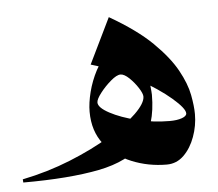

<svg xmlns="http://www.w3.org/2000/svg" viewBox="-74 -392 494 435"><g transform="rotate(-5 172.5 -175.0)"><path d="M188 -352.5Q249 -317.4 284.2 -283Q319.3 -248.5 336.4 -217.5Q353.5 -186.5 358.4 -160.6Q363.3 -134.8 363.3 -116.7Q363.3 -90.3 354.2 -65.4Q345.2 -40.5 328.9 -24.4Q312.5 -8.3 290 -8.3Q248 -8.3 210.4 -23.7Q172.9 -39.1 149.4 -68.8Q126 -98.6 126 -142.6Q126 -162.6 132.3 -187.5Q138.7 -212.4 150.6 -235.1Q162.6 -257.8 179.4 -272.5Q196.3 -287.1 217.3 -287.1Q234.4 -287.1 244.9 -270.8Q255.4 -254.4 260.7 -232.4Q266.1 -210.4 268.1 -191.9Q270 -173.3 270 -168.9Q270 -97.7 236.6 -60.3Q203.1 -22.9 135 -9.5Q66.9 3.9 -37.6 3.9L-38.1 -3.4Q19.5 -15.1 71.5 -36.1Q123.5 -57.1 163.8 -81.5Q204.1 -106 227.3 -128.7Q250.5 -151.4 250.5 -166.5Q250.5 -173.3 242.2 -186.3Q233.9 -199.2 222.7 -210Q211.4 -220.7 203.1 -220.7Q194.3 -220.7 180.7 -209Q167 -197.3 156.2 -183.3Q145.5 -169.4 145.5 -162.1Q145.5 -150.4 170.2 -137.2Q194.8 -124 231.4 -115Q268.1 -106 305.2 -106Q321.8 -106 332.8 -109.9Q343.8 -113.8 343.8 -120.1Q343.8 -131.3 315.7 -155.5Q287.6 -179.7 240.7 -206.1Q193.8 -232.4 137.7 -249Z"/></g></svg>

Font: Lateef SemiBold
Style: Regular
Weight: 600
Designer: SIL International
Foundry: SIL International
Version: Version 4.200